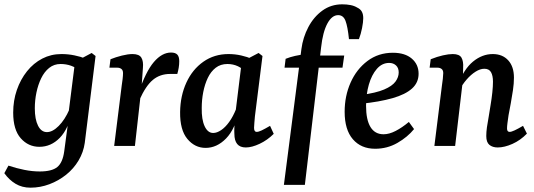

<svg xmlns="http://www.w3.org/2000/svg" viewBox="-28 -675 2472 888"><path d="M113 193Q74 193 44 175Q14 157 -8 126L11 91Q47 103 84 110.5Q121 118 156 118Q212 118 237 97.5Q262 77 269 25L288 -117V-144L319 -389L396 -430L414 -416L364 -14Q358 29 335.5 67Q313 105 278 133Q243 161 200.5 177Q158 193 113 193ZM154 4Q103 4 68 -35.5Q33 -75 33 -154Q33 -210 50 -259Q67 -308 97 -345.5Q127 -383 167.5 -404Q208 -425 256 -425Q287 -425 316 -419Q345 -413 368 -404L342 -346Q323 -363 300.5 -371Q278 -379 252 -379Q222 -379 199.5 -361Q177 -343 162.5 -313Q148 -283 140.5 -247Q133 -211 133 -174Q133 -123 148 -93.5Q163 -64 189 -64Q215 -64 243.5 -92.5Q272 -121 293 -169L306 -162Q289 -79 248.5 -37.5Q208 4 154 4Z M500 0 535 -280Q537 -292 539 -309Q541 -326 541 -337Q541 -350 533.5 -356Q526 -362 514 -362H478L483 -401Q508 -411 536 -418Q564 -425 585 -425Q616 -425 626 -408Q636 -391 633 -361L627 -276L596 0ZM613 -246Q646 -344 683.5 -388Q721 -432 763 -432Q783 -432 792 -422.5Q801 -413 801 -392Q801 -376 798.5 -361.5Q796 -347 792 -333H759Q712 -333 679 -305.5Q646 -278 617 -213Z M923 9Q873 9 838.5 -32.5Q804 -74 805 -157Q806 -232 834 -293Q862 -354 912.5 -389.5Q963 -425 1029 -425Q1059 -425 1087.5 -418.5Q1116 -412 1139 -402L1114 -335Q1095 -358 1072.5 -368.5Q1050 -379 1024 -379Q992 -379 969.5 -361.5Q947 -344 933 -314.5Q919 -285 912 -249Q905 -213 905 -176Q904 -122 918.5 -91Q933 -60 958 -60Q975 -60 994.5 -73Q1014 -86 1032 -111Q1050 -136 1064 -171L1077 -164Q1060 -78 1017.5 -34.5Q975 9 923 9ZM1109 7Q1082 7 1069 -9Q1056 -25 1056 -56Q1055 -68 1056 -87Q1057 -106 1058 -129L1090 -389L1168 -430L1186 -416L1151 -137Q1150 -124 1148.5 -108Q1147 -92 1147 -84Q1147 -65 1159 -65Q1168 -65 1182.5 -72Q1197 -79 1221 -93L1238 -56Q1209 -27 1173 -10Q1137 7 1109 7Z M1285 180 1366 -448Q1373 -502 1398 -549.5Q1423 -597 1463 -626Q1503 -655 1555 -655Q1576 -655 1593.5 -651.5Q1611 -648 1624 -640Q1639 -633 1645.5 -621Q1652 -609 1652 -591Q1652 -573 1646.5 -545Q1641 -517 1632 -494H1586Q1580 -552 1570 -578.5Q1560 -605 1536 -605Q1507 -605 1486 -566Q1465 -527 1457 -455L1382 180ZM1288 -362 1293 -403Q1313 -411 1337 -416.5Q1361 -422 1391 -425L1424 -418H1564L1556 -362Z M1789 -431Q1845 -431 1876.5 -404Q1908 -377 1908 -334Q1908 -293 1877.5 -265.5Q1847 -238 1787.5 -221Q1728 -204 1641 -195L1643 -236Q1711 -245 1748.5 -261Q1786 -277 1801 -297.5Q1816 -318 1816 -340Q1816 -361 1803.5 -372.5Q1791 -384 1772 -384Q1739 -384 1715 -356.5Q1691 -329 1678 -284Q1665 -239 1665 -186Q1665 -121 1685.5 -87.5Q1706 -54 1746 -54Q1772 -54 1802 -69.5Q1832 -85 1863 -111L1887 -78Q1857 -41 1810 -14Q1763 13 1707 13Q1642 13 1604 -31Q1566 -75 1566 -158Q1566 -231 1593.5 -293Q1621 -355 1671.5 -393Q1722 -431 1789 -431Z M2274 7Q2250 7 2235.5 -5Q2221 -17 2221 -46Q2221 -64 2224 -86Q2227 -108 2232 -134Q2236 -160 2241 -189.5Q2246 -219 2249 -247.5Q2252 -276 2252 -297Q2252 -325 2243 -341Q2234 -357 2212 -357Q2193 -357 2171.5 -343.5Q2150 -330 2130 -307Q2110 -284 2096 -256L2090 -282Q2117 -355 2159.5 -390Q2202 -425 2251 -425Q2296 -425 2322.5 -396Q2349 -367 2349 -316Q2349 -289 2344.5 -258.5Q2340 -228 2334.5 -198Q2329 -168 2324 -142Q2321 -121 2319 -106Q2317 -91 2317 -81Q2317 -65 2329 -65Q2337 -65 2352 -72Q2367 -79 2391 -93L2409 -57Q2379 -26 2342 -9.5Q2305 7 2274 7ZM1981 0 2016 -280Q2018 -292 2020 -310Q2022 -328 2022 -337Q2022 -350 2014.5 -356Q2007 -362 1995 -362H1959L1964 -401Q1994 -413 2020.5 -419Q2047 -425 2066 -425Q2097 -425 2106.5 -408Q2116 -391 2114 -362L2113 -306L2077 0Z"/></svg>

Font: Rasa Medium
Style: Italic
Weight: 500
Italic angle: -7.10001°
Designer: Anna Giedrys (Yrsa+Rasa design), David Brezina (Yrsa art-direction, Rasa art-direction, design)
Foundry: Rosetta Type Foundry
Version: Version 2.004